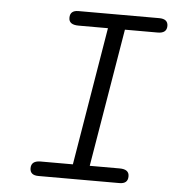

<svg xmlns="http://www.w3.org/2000/svg" viewBox="-47 -655 634 699"><g transform="rotate(5 269.5 -305.5)"><path d="M87.9 -25.9Q87.9 -52.7 121.1 -53.2H240.2L324.2 -558.1H216.8Q180.7 -558.1 181.2 -584Q181.2 -610.8 211.9 -610.8H506.8Q539.1 -610.8 539.1 -585Q539.1 -558.1 505.9 -558.1H386.2L301.8 -53.2H411.1Q446.3 -53.2 445.8 -26.9Q445.8 0 415 0H119.1Q87.9 0 87.9 -25.9Z"/></g></svg>

Font: CMU Typewriter Text
Style: LightOblique
Weight: 200
Italic angle: -9.46001°
Version: Version 0.7.0